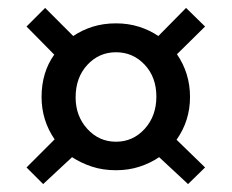

<svg xmlns="http://www.w3.org/2000/svg" viewBox="-20 -582 585 485"><path d="M165 -491Q187 -506 214 -514.5Q241 -523 273 -523Q304 -523 331 -514.5Q358 -506 380 -491L450 -562L498 -515L427 -445Q460 -397 460 -337Q460 -277 426 -229L498 -159L455 -117L382 -185Q360 -170 332.5 -161Q305 -152 273 -152Q240 -152 212.5 -161Q185 -170 162 -185L89 -117L47 -159L118 -230Q85 -278 85 -337Q85 -399 117 -444L47 -515L94 -562ZM171 -336Q171 -289 200.5 -256.5Q230 -224 273 -224Q316 -224 345.5 -256.5Q375 -289 375 -338Q375 -387 345.5 -418.5Q316 -450 273 -450Q230 -450 200.5 -418Q171 -386 171 -336Z"/></svg>

Font: Raleway SemiBold
Style: Regular
Weight: 600
Designer: Matt McInerney, Pablo Impallari, Rodrigo Fuenzalida
Foundry: Matt McInerney, Pablo Impallari, Rodrigo Fuenzalida
Version: Version 4.026